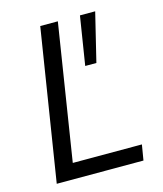

<svg xmlns="http://www.w3.org/2000/svg" viewBox="-107 -785 732 864"><g transform="rotate(-15 259.0 -352.5)"><path d="M50 0 162 -705H244L144 -72H466L454 0ZM311 -479 347 -705H418L363 -479Z"/></g></svg>

Font: Nunito Sans 10pt SemiCondensed
Style: Italic
Weight: 400
Width: 4
Italic angle: -9°
Designer: Vernon Adams
Foundry: Vernon Adams
Version: Version 3.101;gftools[0.9.27]